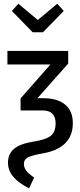

<svg xmlns="http://www.w3.org/2000/svg" viewBox="-20 -802 433 1036"><path d="M23 76Q23 28 56.5 0.5Q90 -27 161 -38Q226 -48 253 -68.5Q280 -89 280 -137Q280 -206 210 -206H91V-271L252 -454H20V-527H348V-459L182 -272H215Q290 -272 331.5 -237.5Q373 -203 373 -138Q373 -2 209 26Q149 37 129 48Q109 59 109 83Q109 103 122.5 120Q136 137 164 156L137 214Q23 158 23 76ZM289 -782 324 -743 212 -628H156L44 -743L79 -782L184 -694Z"/></svg>

Font: Fira Sans Extra Condensed
Style: Regular
Weight: 400
Width: 1
Designer: Carrois Corporate & Edenspiekermann AG
Foundry: Carrois Corporate GbR & Edenspiekermann AG
Version: Version 4.203